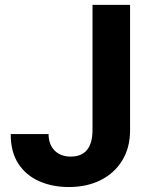

<svg xmlns="http://www.w3.org/2000/svg" viewBox="-20 -747 610 777"><path d="M354.4 -727.3H506.4V-220.2Q506.4 -149.9 475 -98.2Q443.5 -46.5 387.8 -18.3Q332 9.9 258.2 9.9Q192.5 9.9 139 -13.5Q85.6 -36.9 54.3 -84.5Q23.1 -132.1 23.4 -204.5H176.5Q177.2 -161.2 201.5 -137.3Q225.9 -113.3 266 -113.3Q353.7 -113.3 354.4 -220.2Z"/></svg>

Font: Inter UI
Style: Bold
Weight: 700
Designer: Rasmus Andersson
Foundry: rsms
Version: 3.2;8d6f07862